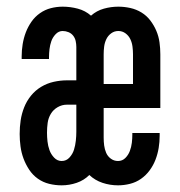

<svg xmlns="http://www.w3.org/2000/svg" viewBox="-20 -548 540 576"><path d="M165 8Q146 8 127.5 3.5Q109 -1 93.5 -12Q78 -23 67.5 -39Q57 -55 50.5 -72.5Q44 -90 41.5 -109Q39 -128 39 -146Q39 -167 42 -187Q45 -207 52.5 -226Q60 -245 73 -261Q86 -277 103.5 -287.5Q121 -298 141 -302.5Q161 -307 181 -307H209V-407Q209 -416 207 -425Q205 -434 199.5 -441Q194 -448 185.5 -451.5Q177 -455 168 -455Q156 -455 147 -445.5Q138 -436 134 -424.5Q130 -413 128.5 -400.5Q127 -388 127 -376V-371H45V-379Q45 -397 48 -415.5Q51 -434 57.5 -451Q64 -468 74.5 -483Q85 -498 100 -508.5Q115 -519 132.5 -523.5Q150 -528 168 -528Q191 -528 213.5 -522Q236 -516 253 -501Q270 -516 291.5 -522Q313 -528 335 -528Q353 -528 371 -524Q389 -520 404.5 -510.5Q420 -501 431 -486.5Q442 -472 449 -455.5Q456 -439 458.5 -421Q461 -403 461 -385V-224H291V-135Q291 -123 292.5 -111.5Q294 -100 298.5 -89.5Q303 -79 312.5 -72Q322 -65 334 -65Q347 -65 356 -74Q365 -83 369.5 -95Q374 -107 375.5 -119.5Q377 -132 377 -144V-149H459V-141Q459 -122 456 -104Q453 -86 446.5 -69Q440 -52 429 -37Q418 -22 403 -11.5Q388 -1 370 3.5Q352 8 334 8Q310 8 287.5 0.5Q265 -7 248 -23Q232 -7 210 0.5Q188 8 165 8ZM291 -296H379V-385Q379 -396 377.5 -408Q376 -420 371 -430.5Q366 -441 356.5 -448Q347 -455 335 -455Q323 -455 313.5 -448Q304 -441 299 -430.5Q294 -420 292.5 -408.5Q291 -397 291 -385ZM165 -65Q179 -65 188.5 -75.5Q198 -86 202 -99Q206 -112 207.5 -126Q209 -140 209 -153V-234H181Q166 -234 153 -226.5Q140 -219 132.5 -206.5Q125 -194 123 -179.5Q121 -165 121 -150Q121 -137 122.5 -123.5Q124 -110 128.5 -97.5Q133 -85 142.5 -75Q152 -65 165 -65Z"/></svg>

Font: Iosevka Custom Medium
Style: Regular
Weight: 500
Monospace: yes
Designer: Belleve Invis
Foundry: Belleve Invis
Version: Version 32.5.0; ttfautohint (v1.8.4)